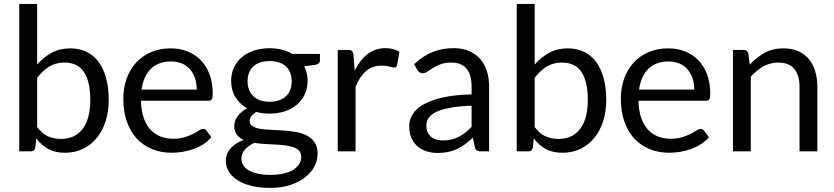

<svg xmlns="http://www.w3.org/2000/svg" viewBox="-20 -756 4164 959"><path d="M76 0V-736.5H165.5V-433.5Q197 -470 237.8 -492.2Q278.5 -514.5 331 -514.5Q375 -514.5 410.5 -498Q446 -481.5 471 -448.8Q496 -416 509.5 -367.8Q523 -319.5 523 -256.5Q523 -200.5 508 -152.2Q493 -104 464.8 -68.8Q436.5 -33.5 395.8 -13.2Q355 7 304 7Q255 7 220.8 -12Q186.5 -31 161 -65L156.5 -19Q152.5 0 133.5 0ZM302 -443.5Q258.5 -443.5 225.8 -423.5Q193 -403.5 165.5 -367V-122Q189.5 -89 218.8 -75.5Q248 -62 284 -62Q355 -62 393 -112.5Q431 -163 431 -256.5Q431 -306 422.2 -341.5Q413.5 -377 397 -399.8Q380.5 -422.5 356.5 -433Q332.5 -443.5 302 -443.5Z M832.5 -514.5Q878 -514.5 916.5 -499.2Q955 -484 983 -455.2Q1011 -426.5 1026.8 -384.2Q1042.5 -342 1042.5 -288Q1042.5 -267 1038 -260Q1033.5 -253 1021 -253H684Q685 -205 697 -169.5Q709 -134 730 -110.2Q751 -86.5 780 -74.8Q809 -63 845 -63Q878.5 -63 902.8 -70.8Q927 -78.5 944.5 -87.5Q962 -96.5 973.8 -104.2Q985.5 -112 994 -112Q1005 -112 1011 -103.5L1036 -71Q1019.5 -51 996.5 -36.2Q973.5 -21.5 947.2 -12Q921 -2.5 893 2.2Q865 7 837.5 7Q785 7 740.8 -10.8Q696.5 -28.5 664.2 -62.8Q632 -97 614 -147.5Q596 -198 596 -263.5Q596 -316.5 612.2 -362.5Q628.5 -408.5 659 -442.2Q689.5 -476 733.5 -495.2Q777.5 -514.5 832.5 -514.5ZM834.5 -449Q770 -449 733 -411.8Q696 -374.5 687 -308.5H962.5Q962.5 -339.5 954 -365.2Q945.5 -391 929 -409.8Q912.5 -428.5 888.8 -438.8Q865 -449 834.5 -449Z M1326.5 -515Q1359.5 -515 1388.2 -507.8Q1417 -500.5 1440.5 -486.5H1578V-453.5Q1578 -437 1557 -432.5L1499.5 -424.5Q1516.5 -392 1516.5 -352Q1516.5 -315 1502.2 -284.8Q1488 -254.5 1462.8 -233Q1437.5 -211.5 1402.8 -200Q1368 -188.5 1326.5 -188.5Q1291 -188.5 1259.5 -197Q1243.5 -187 1235.2 -175.5Q1227 -164 1227 -153Q1227 -135 1241.5 -125.8Q1256 -116.5 1280 -112.5Q1304 -108.5 1334.5 -107.5Q1365 -106.5 1396.8 -104.2Q1428.5 -102 1459 -96.5Q1489.5 -91 1513.5 -78.5Q1537.5 -66 1552 -44Q1566.5 -22 1566.5 13Q1566.5 45.5 1550.2 76Q1534 106.5 1503.5 130.2Q1473 154 1429 168.2Q1385 182.5 1329.5 182.5Q1274 182.5 1232.2 171.5Q1190.5 160.5 1163 142Q1135.5 123.5 1121.8 99.2Q1108 75 1108 48.5Q1108 11 1131.8 -15.2Q1155.5 -41.5 1197 -57Q1175.5 -67 1162.8 -83.8Q1150 -100.5 1150 -128.5Q1150 -139.5 1154 -151.2Q1158 -163 1166.2 -174.5Q1174.5 -186 1186.5 -196.5Q1198.5 -207 1214.5 -215Q1177 -236 1155.8 -270.8Q1134.5 -305.5 1134.5 -352Q1134.5 -389 1148.8 -419.2Q1163 -449.5 1188.5 -470.8Q1214 -492 1249.2 -503.5Q1284.5 -515 1326.5 -515ZM1484.5 27.5Q1484.5 8.5 1474 -3Q1463.5 -14.5 1445.5 -20.8Q1427.5 -27 1404 -30Q1380.5 -33 1354.5 -34.2Q1328.5 -35.5 1301.5 -37Q1274.5 -38.5 1250 -42.5Q1221.5 -29 1203.8 -9.5Q1186 10 1186 37Q1186 54 1194.8 68.8Q1203.5 83.5 1221.5 94.2Q1239.5 105 1266.8 111.2Q1294 117.5 1331 117.5Q1367 117.5 1395.5 111Q1424 104.5 1443.8 92.5Q1463.5 80.5 1474 64Q1484.5 47.5 1484.5 27.5ZM1326.5 -247.5Q1353.5 -247.5 1374.2 -255Q1395 -262.5 1409 -276Q1423 -289.5 1430 -308.2Q1437 -327 1437 -349.5Q1437 -396 1408.8 -423.5Q1380.5 -451 1326.5 -451Q1273 -451 1244.8 -423.5Q1216.5 -396 1216.5 -349.5Q1216.5 -327 1223.8 -308.2Q1231 -289.5 1245 -276Q1259 -262.5 1279.5 -255Q1300 -247.5 1326.5 -247.5Z M1667 0V-506.5H1718Q1732.5 -506.5 1738 -501Q1743.5 -495.5 1745.5 -482L1751.5 -403Q1777.5 -456 1815.8 -485.8Q1854 -515.5 1905.5 -515.5Q1926.5 -515.5 1943.5 -510.8Q1960.5 -506 1975 -497.5L1963.5 -431Q1960 -418.5 1948 -418.5Q1941 -418.5 1926.5 -423.2Q1912 -428 1886 -428Q1839.5 -428 1808.2 -401Q1777 -374 1756 -322.5V0Z M2423 0H2383.5Q2370.5 0 2362.5 -4Q2354.5 -8 2352 -21L2342 -68Q2322 -50 2303 -35.8Q2284 -21.5 2263 -11.8Q2242 -2 2218.2 3Q2194.5 8 2165.5 8Q2136 8 2110.2 -0.2Q2084.5 -8.5 2065.5 -25Q2046.5 -41.5 2035.2 -66.8Q2024 -92 2024 -126.5Q2024 -156.5 2040.5 -184.2Q2057 -212 2093.8 -233.5Q2130.5 -255 2190 -268.8Q2249.5 -282.5 2335.5 -284.5V-324Q2335.5 -383 2310.2 -413.2Q2285 -443.5 2235.5 -443.5Q2203 -443.5 2180.8 -435.2Q2158.5 -427 2142.2 -416.8Q2126 -406.5 2114.2 -398.2Q2102.5 -390 2091 -390Q2082 -390 2075.2 -394.8Q2068.5 -399.5 2064.5 -406.5L2048.5 -435Q2090.5 -475.5 2139 -495.5Q2187.5 -515.5 2246.5 -515.5Q2289 -515.5 2322 -501.5Q2355 -487.5 2377.5 -462.5Q2400 -437.5 2411.5 -402Q2423 -366.5 2423 -324ZM2192 -54.5Q2215.5 -54.5 2235 -59.2Q2254.5 -64 2271.8 -72.8Q2289 -81.5 2304.8 -94Q2320.5 -106.5 2335.5 -122.5V-228Q2274 -226 2231 -218.2Q2188 -210.5 2161 -198Q2134 -185.5 2121.8 -168.5Q2109.5 -151.5 2109.5 -130.5Q2109.5 -110.5 2116 -96Q2122.5 -81.5 2133.5 -72.2Q2144.5 -63 2159.5 -58.8Q2174.5 -54.5 2192 -54.5Z M2561 0V-736.5H2650.5V-433.5Q2682 -470 2722.8 -492.2Q2763.5 -514.5 2816 -514.5Q2860 -514.5 2895.5 -498Q2931 -481.5 2956 -448.8Q2981 -416 2994.5 -367.8Q3008 -319.5 3008 -256.5Q3008 -200.5 2993 -152.2Q2978 -104 2949.8 -68.8Q2921.5 -33.5 2880.8 -13.2Q2840 7 2789 7Q2740 7 2705.8 -12Q2671.5 -31 2646 -65L2641.5 -19Q2637.5 0 2618.5 0ZM2787 -443.5Q2743.5 -443.5 2710.8 -423.5Q2678 -403.5 2650.5 -367V-122Q2674.5 -89 2703.8 -75.5Q2733 -62 2769 -62Q2840 -62 2878 -112.5Q2916 -163 2916 -256.5Q2916 -306 2907.2 -341.5Q2898.5 -377 2882 -399.8Q2865.5 -422.5 2841.5 -433Q2817.5 -443.5 2787 -443.5Z M3317.5 -514.5Q3363 -514.5 3401.5 -499.2Q3440 -484 3468 -455.2Q3496 -426.5 3511.8 -384.2Q3527.5 -342 3527.5 -288Q3527.5 -267 3523 -260Q3518.5 -253 3506 -253H3169Q3170 -205 3182 -169.5Q3194 -134 3215 -110.2Q3236 -86.5 3265 -74.8Q3294 -63 3330 -63Q3363.5 -63 3387.8 -70.8Q3412 -78.5 3429.5 -87.5Q3447 -96.5 3458.8 -104.2Q3470.5 -112 3479 -112Q3490 -112 3496 -103.5L3521 -71Q3504.5 -51 3481.5 -36.2Q3458.5 -21.5 3432.2 -12Q3406 -2.5 3378 2.2Q3350 7 3322.5 7Q3270 7 3225.8 -10.8Q3181.5 -28.5 3149.2 -62.8Q3117 -97 3099 -147.5Q3081 -198 3081 -263.5Q3081 -316.5 3097.2 -362.5Q3113.5 -408.5 3144 -442.2Q3174.5 -476 3218.5 -495.2Q3262.5 -514.5 3317.5 -514.5ZM3319.5 -449Q3255 -449 3218 -411.8Q3181 -374.5 3172 -308.5H3447.5Q3447.5 -339.5 3439 -365.2Q3430.5 -391 3414 -409.8Q3397.5 -428.5 3373.8 -438.8Q3350 -449 3319.5 -449Z M3641 0V-506.5H3694Q3713 -506.5 3718 -488L3725 -433Q3758 -469.5 3798.8 -492Q3839.5 -514.5 3893 -514.5Q3934.5 -514.5 3966.2 -500.8Q3998 -487 4019.2 -461.8Q4040.5 -436.5 4051.5 -401Q4062.5 -365.5 4062.5 -322.5V0H3973.5V-322.5Q3973.5 -380 3947.2 -411.8Q3921 -443.5 3867 -443.5Q3827.5 -443.5 3793.2 -424.5Q3759 -405.5 3730 -373V0Z"/></svg>

Font: Lato TR
Style: Regular
Weight: 400
Designer: Lukasz Dziedzic
Foundry: tyPoland Lukasz Dziedzic
Version: Version 1.104 2013